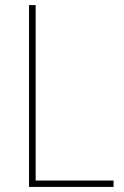

<svg xmlns="http://www.w3.org/2000/svg" viewBox="-20 -734 486 754"><path d="M94 0V-714H120V-25H426V0Z"/></svg>

Font: Noto Sans Lao Looped SemiCondensed Thin
Style: Regular
Weight: 100
Width: 4
Designer: Mark Frömberg, Ben Mitchell
Foundry: The Fontpad Ltd
Version: Version 1.002; ttfautohint (v1.8.4.7-5d5b)